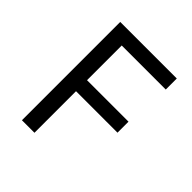

<svg xmlns="http://www.w3.org/2000/svg" viewBox="-193 -850 986 986"><g transform="rotate(45 300.0 -357.0)"><path d="M210 0H119.1V-713.9H529.8V-633.8H210V-381.8H511.2V-301.8H210Z"/></g></svg>

Font: Droid Sans Mono
Style: Regular
Weight: 400
Monospace: yes
Version: Version 1.00 build 112